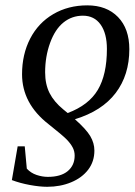

<svg xmlns="http://www.w3.org/2000/svg" viewBox="-20 -492 510 727"><path d="M158.7 215.3Q130.4 215.3 93.3 208.5Q56.2 201.7 24.9 189.9L46.9 62H73.7L81.5 146.5Q96.7 163.1 118.4 170.4Q140.1 177.7 161.1 177.7Q210.4 177.7 236.6 155.8Q262.7 133.8 262.7 97.2Q262.7 80.6 255.1 66.2Q247.6 51.8 232.4 36.1Q217.3 20.5 163.6 -22Q63.5 -100.1 63.5 -210.9Q63.5 -286.1 94.2 -345.7Q125 -405.3 181.6 -438.5Q238.3 -471.7 310.5 -471.7Q383.8 -471.7 426.8 -427.5Q469.7 -383.3 469.7 -305.7Q469.7 -208 418 -139.9Q366.2 -71.8 263.7 -40.5Q306.2 -2.9 321.8 23.4Q337.4 49.8 337.4 78.1Q337.4 119.6 314 150.4Q290.5 181.2 249.5 198.2Q208.5 215.3 158.7 215.3ZM293.9 -432.6Q252.4 -432.6 220.5 -407Q188.5 -381.3 169.7 -329.6Q150.9 -277.8 150.9 -218.3Q150.9 -172.9 167.7 -139.6Q184.6 -106.4 219.7 -77.6L236.3 -64Q315.9 -93.8 350.3 -151.6Q384.8 -209.5 384.8 -306.6Q384.8 -365.7 360.8 -399.2Q336.9 -432.6 293.9 -432.6Z"/></svg>

Font: Tinos
Style: Italic
Weight: 400
Italic angle: -16.333°
Designer: Steve Matteson
Foundry: Monotype Imaging Inc.
Version: Version 1.32